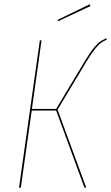

<svg xmlns="http://www.w3.org/2000/svg" viewBox="-20 -867 514 887"><path d="M394 -847.2 397.9 -838.9 248.5 -769 245.6 -774.9ZM471.2 -690.4 473.6 -684.1Q456.1 -675.8 446 -668.7Q436 -661.6 418.7 -640.4Q401.4 -619.1 378.4 -581.1L246.1 -360.4L378.4 0H370.1L239.3 -356.4H126.5L76.2 0H67.9L164.1 -680.7H171.9L127.4 -363.8H239.3L372.6 -585.9Q395.5 -624 413.6 -645.8Q431.6 -667.5 442.1 -674.6Q452.6 -681.6 471.2 -690.4Z"/></svg>

Font: Fira Sans Compressed Eight
Style: Italic
Weight: 100
Width: 3
Italic angle: -8°
Designer: Carrois Corporate & Edenspiekermann AG
Foundry: Carrois Corporate GbR & Edenspiekermann AG
Version: Version 4.203;PS 004.203;hotconv 1.0.88;makeotf.lib2.5.64775